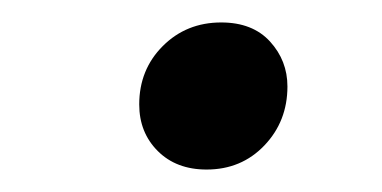

<svg xmlns="http://www.w3.org/2000/svg" viewBox="-20 -413 340 171"><path d="M164 -262Q137 -262 120.5 -278.5Q104 -295 104 -320Q104 -351 125 -372Q146 -393 177 -393Q205 -393 220.5 -376Q236 -359 236 -336Q236 -305 215.5 -283.5Q195 -262 164 -262Z"/></svg>

Font: Source Serif 4 SmText
Style: Italic
Weight: 400
Italic angle: -12°
Designer: Frank Grießhammer
Foundry: Adobe
Version: Version 4.005;hotconv 1.1.0;makeotfexe 2.6.0